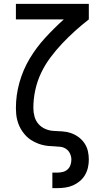

<svg xmlns="http://www.w3.org/2000/svg" viewBox="-20 -755 540 990"><path d="M250 215V135H276Q290 135 304 131.5Q318 128 328.5 118.5Q339 109 343.5 95.5Q348 82 348 68Q348 52 341 37Q334 22 321 13Q308 4 292 2Q276 0 260 -0.5Q244 -1 228.5 -2.5Q213 -4 197.5 -8Q182 -12 167.5 -18.5Q153 -25 139.5 -33.5Q126 -42 115 -53.5Q104 -65 95 -78Q86 -91 79.5 -105.5Q73 -120 69 -135.5Q65 -151 63.5 -167Q62 -183 62 -198Q62 -265 80.5 -330.5Q99 -396 133.5 -453.5Q168 -511 213.5 -560.5Q259 -610 309 -655H62V-735H438V-655Q401 -626 366.5 -595Q332 -564 300 -530Q268 -496 240 -458.5Q212 -421 192 -379Q172 -337 162 -291Q152 -245 152 -198Q152 -176 158 -154Q164 -132 178.5 -115.5Q193 -99 214 -90Q235 -81 257 -80Q279 -79 301.5 -77.5Q324 -76 345 -69Q366 -62 384.5 -48.5Q403 -35 415.5 -16.5Q428 2 433 23.5Q438 45 438 68Q438 88 433.5 108.5Q429 129 418.5 147Q408 165 392 178.5Q376 192 357 200.5Q338 209 317 212Q296 215 276 215Z"/></svg>

Font: Iosevka SS10 Medium
Style: Regular
Weight: 500
Monospace: yes
Designer: Belleve Invis
Foundry: Belleve Invis
Version: Version 28.0.6; ttfautohint (v1.8.4)